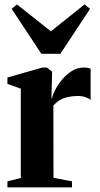

<svg xmlns="http://www.w3.org/2000/svg" viewBox="-20 -820 436 840"><path d="M12.5 0V-26.5L71 -41.5V-432L12.5 -453V-481L165.5 -524.5H184.5L208 -507L207.5 -479.5L205 -390L208 -392Q210.5 -405 221.5 -426.8Q232.5 -448.5 251 -471Q269.5 -493.5 293.8 -509Q318 -524.5 346.5 -524.5Q357.5 -524.5 364.8 -523Q372 -521.5 376.5 -519V-383Q370 -388.5 355.8 -394.2Q341.5 -400 320.5 -400Q297.5 -400 277.8 -395.8Q258 -391.5 242 -382.2Q226 -373 213.5 -357.5L214 -42L295 -26.5V0ZM161 -584.5 31 -781.5 54.5 -800.5 202.5 -683 350 -800.5 374 -781.5 244 -584.5Z"/></svg>

Font: Merriweather 120pt
Style: Bold
Weight: 700
Designer: Eben Sorkin
Foundry: Eben Sorkin
Version: Version 2.100